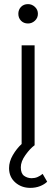

<svg xmlns="http://www.w3.org/2000/svg" viewBox="-20 -705 272 932"><path d="M116 -591Q95 -591 82 -604.5Q69 -618 69 -638Q69 -658 82 -671.5Q95 -685 116 -685Q135 -685 149.5 -671.5Q164 -658 164 -638Q164 -618 149.5 -604.5Q135 -591 116 -591ZM148 -485V0Q126 16 103.5 47.5Q81 79 81 107Q81 137 97 148.5Q113 160 134 160Q149 160 162 154.5Q175 149 187 139L209 177Q196 190 174.5 198.5Q153 207 127 207Q84 207 54 180.5Q24 154 24 111Q24 79 42.5 47.5Q61 16 85 -6V-485Z"/></svg>

Font: Palanquin Light
Style: Regular
Weight: 300
Designer: Pria Ravichandran
Version: Version 1.0.4